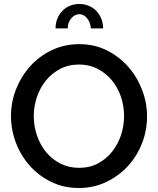

<svg xmlns="http://www.w3.org/2000/svg" viewBox="-20 -936 792 961"><path d="M377 -865Q354 -865 336.5 -844Q319 -823 319 -794H258Q258 -820 267 -842.5Q276 -865 292 -881.5Q308 -898 329.5 -907Q351 -916 377 -916Q402 -916 424 -907Q446 -898 462 -881.5Q478 -865 487 -842.5Q496 -820 496 -794H435Q432 -825 415.5 -845Q399 -865 377 -865ZM375 5Q299 5 236.5 -25.5Q174 -56 129 -106.5Q84 -157 59.5 -222Q35 -287 35 -355Q35 -426 61 -491Q87 -556 132.5 -606Q178 -656 240.5 -685.5Q303 -715 377 -715Q453 -715 515.5 -683.5Q578 -652 622.5 -601Q667 -550 691.5 -485.5Q716 -421 716 -354Q716 -283 690.5 -218Q665 -153 619 -103.5Q573 -54 510.5 -24.5Q448 5 375 5ZM149 -355Q149 -305 165 -258Q181 -211 210.5 -175Q240 -139 282 -117.5Q324 -96 376 -96Q430 -96 471.5 -118.5Q513 -141 542 -178Q571 -215 586 -261Q601 -307 601 -355Q601 -406 585 -452.5Q569 -499 539.5 -534.5Q510 -570 468.5 -591.5Q427 -613 376 -613Q322 -613 280 -590.5Q238 -568 209 -532Q180 -496 164.5 -449.5Q149 -403 149 -355Z"/></svg>

Font: Oxford Sans SemiBold
Style: Regular
Weight: 600
Designer: Matt McInerney, Pablo Impallari, Rodrigo Fuenzalida
Foundry: Matt McInerney, Pablo Impallari, Rodrigo Fuenzalida
Version: Version 3.000g; ttfautohint (v1.5) -l 8 -r 28 -G 28 -x 14 -D